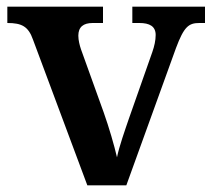

<svg xmlns="http://www.w3.org/2000/svg" viewBox="-20 -556 636 576"><path d="M79 -437 242 0H359L508 -412C532 -476 546 -487 578 -487H595V-536H377V-487H398C429 -487 447 -477 447 -451C447 -435 443 -417 437 -400L367 -201C355 -166 337 -115 331 -84C323 -119 307 -174 291 -219L223 -408C219 -420 215 -435 215 -449C215 -475 230 -487 258 -487H289V-536H2V-487C45 -487 65 -477 79 -437Z"/></svg>

Font: Noto Serif SemiBold
Style: Regular
Weight: 600
Designer: Monotype Design Team
Foundry: Monotype Imaging Inc.
Version: Version 2.013